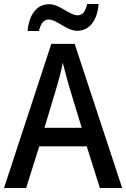

<svg xmlns="http://www.w3.org/2000/svg" viewBox="-20 -1027 627 954"><path d="M117 -873H174C181 -910 198 -930 222 -930C262 -930 311 -874 364 -874C422 -874 463 -922 470 -1007H413C405 -971 391 -951 366 -951C325 -951 278 -1006 224 -1006C160 -1006 124 -951 117 -873ZM476 -93H587L351 -809H235L0 -93H110L175 -300H411ZM322 -602 386 -392H201L264 -602C272 -629 285 -678 292 -715C299 -685 315 -630 322 -602Z"/></svg>

Font: Noto Sans Kannada UI SemiCondensed Medium
Style: Regular
Weight: 500
Width: 4
Designer: Jelle Bosma - Monotype Design Team
Foundry: Monotype Imaging Inc.
Version: Version 2.005